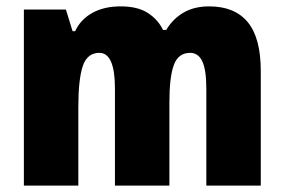

<svg xmlns="http://www.w3.org/2000/svg" viewBox="-20 -583 892 603"><path d="M637 -563Q717 -563 758 -513.5Q799 -464 799 -360V0H628V-305Q628 -363 615.5 -390Q603 -417 577 -417Q540 -417 526 -379Q512 -341 512 -262V0H341V-305Q341 -417 292 -417Q254 -417 240 -375.5Q226 -334 226 -246V0H55V-553H187L208 -485H216Q233 -522 270 -542.5Q307 -563 359 -563Q412 -563 444 -542.5Q476 -522 492 -489H502Q523 -524 556.5 -543.5Q590 -563 637 -563Z"/></svg>

Font: Noto Sans Myanmar UI Condensed Black
Style: Regular
Weight: 900
Width: 3
Designer: Monotype Design Team
Foundry: Monotype Imaging Inc.
Version: Version 2.103; ttfautohint (v1.8.4.7-5d5b)